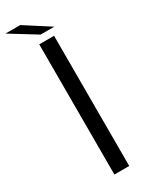

<svg xmlns="http://www.w3.org/2000/svg" viewBox="-268 -904 726 942"><g transform="rotate(-30 94.5 -433.0)"><path d="M74 0V-737.5H158V0ZM181.5 -775.5H104L-43 -866H40.5Z"/></g></svg>

Font: Epilogue
Style: Regular
Weight: 400
Designer: Tyler Finck
Foundry: Etcetera Type Co
Version: Version 2.112